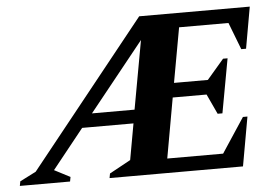

<svg xmlns="http://www.w3.org/2000/svg" viewBox="-77 -619 975 678"><g transform="rotate(-5 410.0 -280.0)"><path d="M-33 0 -30 -16 27 -45 439 -560H831L805 -413H788L751 -509H576L541 -315H661L721 -385H737L702 -193H685L652 -264H532L494 -51H692L773 -174H789L758 0H285L288 -16L363 -57L386 -185H204L92 -45L148 -16L145 0ZM243 -233H394L438 -476Z"/></g></svg>

Font: Spectral SC
Style: Bold Italic
Weight: 700
Italic angle: -10°
Designer: Jean-Baptiste Levee
Foundry: Production Type
Version: Version 2.001